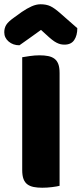

<svg xmlns="http://www.w3.org/2000/svg" viewBox="-39 -874 382 899"><path d="M153 -734Q122 -711 98 -694.5Q74 -678 52 -662Q22 -662 1.5 -679.5Q-19 -697 -19 -723Q-19 -743 -9.5 -758Q0 -773 27 -792L63 -818Q88 -835 109.5 -844.5Q131 -854 151 -854Q178 -854 197 -845Q216 -836 242 -813L323 -742Q323 -708 308.5 -686.5Q294 -665 263 -665Q253 -665 244.5 -667Q236 -669 226 -674Q216 -679 204 -688.5Q192 -698 176 -713ZM240 -4Q229 -1 205.5 2Q182 5 159 5Q136 5 118.5 1.5Q101 -2 89 -11Q77 -20 71 -36Q65 -52 65 -78V-606Q76 -608 100 -611.5Q124 -615 146 -615Q169 -615 186.5 -611.5Q204 -608 216 -599Q228 -590 234 -574Q240 -558 240 -532Z"/></svg>

Font: Baloo Bhaijaan
Style: Regular
Weight: 400
Designer: Devika Bhansali and Ek Type
Foundry: Ek Type
Version: Version 1.443;PS 1.000;hotconv 16.6.51;makeotf.lib2.5.65220;